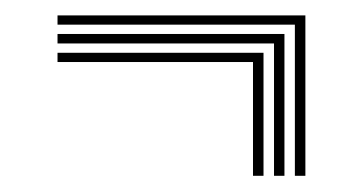

<svg xmlns="http://www.w3.org/2000/svg" viewBox="-20 -494 460 243"><path d="M313.5 -271.5H300.2V-415.5H52.8V-427.2H313.5ZM340 -271.5H326.8V-439H52.8V-451H340ZM366.5 -271.5H353.2V-462.8H52.8V-474.5H366.5Z"/></svg>

Font: Big Shoulders Inline Display Thin
Style: Regular
Weight: 400
Version: Version 2.002